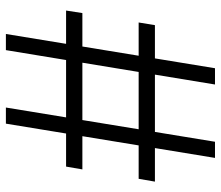

<svg xmlns="http://www.w3.org/2000/svg" viewBox="-70 -698 768 668"><g transform="rotate(-90 314.0 -364.0)"><path d="M354 0 473.6 -727.5H529.8L410.6 0ZM16.1 -209 25.9 -265.6H569.8L560.5 -209ZM98.6 0 217.8 -727.5H273.9L154.8 0ZM58.6 -461.4 68.4 -518.1H611.3L602.5 -461.4Z"/></g></svg>

Font: Inter 16pt Light
Style: Regular
Weight: 300
Version: Version 4.001;git-66647c0bb